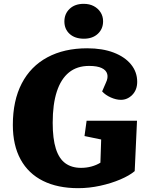

<svg xmlns="http://www.w3.org/2000/svg" viewBox="-20 -968 777 1002"><path d="M695 -338 683 -75Q656 -52 608 -31.5Q560 -11 502.5 1.5Q445 14 388 14Q281 14 204.5 -24Q128 -62 87.5 -136Q47 -210 47 -316Q47 -443 93.5 -532.5Q140 -622 227.5 -669Q315 -716 435 -716Q515 -716 573.5 -693.5Q632 -671 664 -631.5Q696 -592 696 -541Q696 -499 670.5 -473Q645 -447 611 -447Q586 -447 558 -459.5Q530 -472 513 -491L533 -537Q545 -562 539.5 -582Q534 -602 510.5 -613Q487 -624 445 -624Q382 -624 340 -590Q298 -556 276.5 -490Q255 -424 255 -327Q255 -244 271.5 -192Q288 -140 321 -116Q354 -92 403 -92Q431 -92 457 -99Q483 -106 504 -119L508 -240L421 -258L432 -338ZM316 -856Q316 -896 343.5 -922Q371 -948 417 -948Q447 -948 469.5 -936Q492 -924 505 -903.5Q518 -883 518 -857Q518 -817 490.5 -791.5Q463 -766 418 -766Q371 -766 343.5 -791Q316 -816 316 -856Z"/></svg>

Font: Literata ExtraBold
Style: Italic
Weight: 800
Italic angle: -2°
Designer: Latin by Veronika Burian and Jose Scaglione. Greek by Irene Vlachou. Cyrillic by Vera Evstafieva
Foundry: TypeTogether
Version: Version 3.002